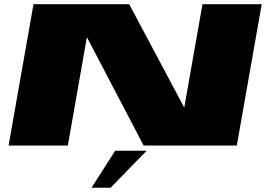

<svg xmlns="http://www.w3.org/2000/svg" viewBox="-20 -695 1298 917"><path d="M21 0 140 -675H597L860 -181L947 -675H1230L1111 0H666L395 -517.5L304 0ZM417 201.7 530.2 24.8H680.3L508.1 201.7Z"/></svg>

Font: Anybody UltraExpanded Black
Style: Italic
Weight: 900
Width: 9
Italic angle: -10°
Designer: Tyler Finck
Foundry: Etcetera Type Company
Version: Version 1.010; ttfautohint (v1.8.3) -l 8 -r 50 -G 200 -x 14 